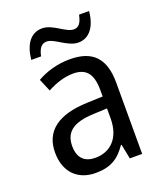

<svg xmlns="http://www.w3.org/2000/svg" viewBox="-137 -822 782 922"><g transform="rotate(-20 254.0 -361.0)"><path d="M87 -606H137C145 -644 159 -664 186 -664C225 -664 275 -607 329 -607C385 -607 421 -654 428 -732H377C369 -695 357 -674 330 -674C289 -674 242 -731 187 -731C126 -731 94 -679 87 -606ZM261 -546C197 -546 138 -528 93 -502L120 -438C162 -460 206 -476 253 -476C316 -476 349 -443 349 -357V-324L269 -321C117 -316 42 -256 42 -149C42 -49 101 10 193 10C270 10 312 -17 352 -75H355L370 0H433V-364C433 -486 380 -546 261 -546ZM281 -260 349 -263V-213C349 -111 293 -59 216 -59C164 -59 130 -87 130 -149C130 -218 170 -256 281 -260Z"/></g></svg>

Font: Noto Sans Sinhala UI SemiCondensed
Style: Regular
Weight: 400
Width: 4
Designer: Jelle Bosma - Monotype Design Team
Foundry: Monotype Imaging Inc.
Version: Version 2.006